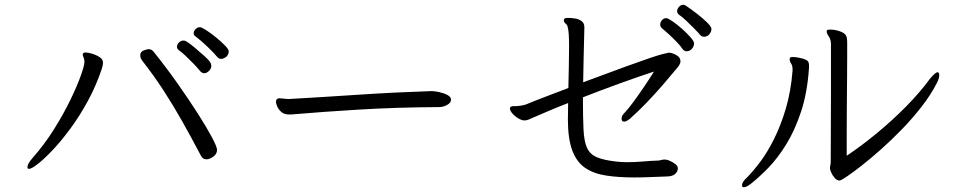

<svg xmlns="http://www.w3.org/2000/svg" viewBox="-20 -769 4040 805"><path d="M929 -531Q926 -529 920 -525.5Q914 -522 907 -522Q898 -522 891 -530Q878 -546 850.5 -572.5Q823 -599 799 -617Q792 -621 792 -630Q792 -639 800 -647Q808 -655 818 -655Q825 -655 844.5 -642.5Q864 -630 885.5 -612.5Q907 -595 923 -578.5Q939 -562 939 -554Q939 -541 929 -531ZM866 -492Q866 -482 856.5 -472Q847 -462 836 -462Q827 -462 819 -471Q809 -484 791.5 -502Q774 -520 757 -536Q740 -552 729 -559Q722 -565 722 -573Q722 -582 730 -590.5Q738 -599 749 -599Q757 -599 762 -595Q774 -588 795 -570.5Q816 -553 836 -535Q856 -517 862 -507Q866 -500 866 -492ZM890 -141Q890 -123 874 -112Q858 -101 846 -101Q830 -101 823 -115Q782 -193 744.5 -259.5Q707 -326 666.5 -388.5Q626 -451 576 -515Q568 -526 568 -536Q568 -552 582.5 -557.5Q597 -563 603 -563Q616 -563 625 -551Q678 -485 725.5 -417.5Q773 -350 810 -292Q847 -234 868.5 -193.5Q890 -153 890 -141ZM102 -61Q95 -61 95 -68Q95 -82 116 -106Q167 -164 207 -228Q247 -292 275.5 -351Q304 -410 319 -452.5Q334 -495 334 -509Q334 -521 330.5 -528Q327 -535 327 -540Q327 -543 328 -545Q331 -549 339 -549Q348 -549 365.5 -544Q383 -539 397.5 -529.5Q412 -520 412 -506Q412 -496 406 -478Q382 -407 347.5 -344Q313 -281 274.5 -229Q236 -177 200.5 -139.5Q165 -102 138.5 -81.5Q112 -61 102 -61Z M1790 -387Q1802 -387 1821 -383Q1840 -379 1855.5 -371Q1871 -363 1871 -351Q1871 -338 1854.5 -329Q1838 -320 1821 -320Q1641 -319 1485 -309.5Q1329 -300 1213 -290Q1207 -289 1202 -289Q1197 -289 1192 -289Q1171 -289 1159 -300Q1147 -311 1142 -323.5Q1137 -336 1137 -341Q1137 -357 1152 -357Q1159 -357 1169.5 -355.5Q1180 -354 1190 -354H1194Q1334 -362 1484.5 -372Q1635 -382 1787 -387Z M2953 -624Q2952 -622 2946 -618.5Q2940 -615 2932 -615Q2922 -615 2915 -623Q2908 -632 2892.5 -647.5Q2877 -663 2859.5 -680Q2842 -697 2826 -708Q2819 -714 2819 -722Q2819 -732 2827 -740.5Q2835 -749 2845 -749Q2848 -749 2850.5 -748Q2853 -747 2856 -745Q2874 -733 2899.5 -713.5Q2925 -694 2944 -675.5Q2963 -657 2963 -647Q2963 -636 2953 -624ZM2769 -100Q2777 -100 2789 -94.5Q2801 -89 2811.5 -81Q2822 -73 2822 -63Q2822 -50 2810.5 -39.5Q2799 -29 2773 -29Q2740 -28 2706.5 -26.5Q2673 -25 2639 -25Q2573 -25 2521 -33Q2469 -41 2433.5 -65Q2398 -89 2379.5 -138Q2361 -187 2361 -269Q2361 -283 2361.5 -300.5Q2362 -318 2362 -337Q2318 -320 2279.5 -303.5Q2241 -287 2213 -275Q2206 -272 2197 -268Q2188 -264 2179 -264Q2168 -264 2153.5 -272.5Q2139 -281 2128.5 -293Q2118 -305 2118 -314Q2118 -318 2121 -321Q2126 -324 2133 -324H2146Q2149 -324 2163 -326Q2177 -328 2185 -331Q2226 -348 2271 -365Q2316 -382 2363 -400Q2364 -447 2365 -493Q2366 -539 2366 -574Q2366 -638 2360 -656Q2359 -664 2351.5 -670Q2344 -676 2344 -683Q2344 -686 2346 -690Q2349 -694 2360 -694Q2375 -694 2391 -691.5Q2407 -689 2418.5 -680.5Q2430 -672 2430 -655V-648Q2430 -642 2429 -608.5Q2428 -575 2427 -526Q2426 -477 2425 -424Q2535 -465 2601 -489Q2667 -513 2702.5 -525Q2738 -537 2755 -541.5Q2772 -546 2783 -548H2785Q2797 -548 2815 -538.5Q2833 -529 2833 -512Q2833 -504 2827.5 -495.5Q2822 -487 2814 -478Q2790 -449 2758.5 -412.5Q2727 -376 2691.5 -339Q2656 -302 2621 -271Q2606 -259 2597 -259Q2586 -259 2586 -271Q2586 -283 2596 -293Q2614 -312 2636 -342Q2658 -372 2681 -406Q2704 -440 2722 -469Q2655 -447 2576.5 -418.5Q2498 -390 2424 -361Q2424 -277 2426.5 -226Q2429 -175 2441.5 -148.5Q2454 -122 2482 -110Q2510 -98 2560 -92Q2584 -89 2609 -89Q2643 -89 2676.5 -92Q2710 -95 2743 -96Q2748 -97 2753.5 -98.5Q2759 -100 2766 -100ZM2858 -554Q2850 -554 2842 -563Q2833 -577 2816.5 -594Q2800 -611 2783 -626.5Q2766 -642 2755 -651Q2748 -657 2748 -666Q2748 -676 2755.5 -684.5Q2763 -693 2773 -693Q2780 -693 2798.5 -680.5Q2817 -668 2838 -649.5Q2859 -631 2874.5 -613.5Q2890 -596 2890 -587Q2890 -575 2881 -564.5Q2872 -554 2858 -554Z M3460 -65Q3460 -72 3461.5 -77.5Q3463 -83 3463 -90Q3463 -162 3463.5 -238Q3464 -314 3464 -384Q3464 -454 3464 -506.5Q3464 -559 3464 -583Q3464 -603 3455 -616Q3446 -629 3446 -638V-639Q3446 -645 3461 -645Q3483 -645 3506 -636Q3523 -629 3527.5 -619Q3532 -609 3532 -595V-574Q3532 -567 3532 -529.5Q3532 -492 3531.5 -437Q3531 -382 3530.5 -321Q3530 -260 3530 -205.5Q3530 -151 3530 -116Q3590 -156 3654.5 -209Q3719 -262 3778 -321.5Q3837 -381 3880 -440Q3902 -466 3911 -466Q3918 -466 3918 -455Q3918 -440 3908 -421Q3883 -372 3845 -323Q3807 -274 3762.5 -228Q3718 -182 3674 -143Q3630 -104 3592.5 -74.5Q3555 -45 3530 -28.5Q3505 -12 3500 -12Q3489 -12 3479.5 -23Q3470 -34 3465 -46Q3460 -58 3460 -61ZM3372 -486Q3365 -380 3338.5 -300.5Q3312 -221 3276 -163Q3240 -105 3201.5 -65.5Q3163 -26 3130 0Q3110 16 3099 16Q3091 16 3091 8Q3091 -6 3112 -25Q3136 -49 3166 -88.5Q3196 -128 3224.5 -184.5Q3253 -241 3274.5 -313Q3296 -385 3303 -473V-477Q3303 -494 3297 -502.5Q3291 -511 3291 -520Q3291 -524 3292 -526Q3293 -530 3305 -530Q3315 -530 3327.5 -527.5Q3340 -525 3347 -523Q3360 -519 3366 -513.5Q3372 -508 3372 -493Z"/></svg>

Font: QiushuiShotai Bright
Style: Regular
Weight: 400
Designer: Christian Thalmann (Catharsis Fonts)
Version: Version 1.250;